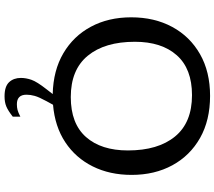

<svg xmlns="http://www.w3.org/2000/svg" viewBox="-72 -686 990 887"><g transform="rotate(90 423.5 -242.0)"><path d="M447 38.5Q428 73.5 422.5 93.2Q417 113 417 131Q417 175.5 461 175.5Q475.5 175.5 487.2 172.5Q499 169.5 518.5 159.5V194.5Q490.5 216.5 471 224.5Q451.5 232.5 424.5 232.5Q379 232.5 359.2 211.5Q339.5 190.5 339.5 157Q339.5 133.5 348.2 108.2Q357 83 391.5 39L414 10Q305 7.5 225.5 -39.2Q146 -86 102.8 -166.8Q59.5 -247.5 59.5 -352.5Q59.5 -460 103.8 -542Q148 -624 229.5 -670.5Q311 -717 422.5 -717Q535 -717 616.8 -670.8Q698.5 -624.5 743 -542.8Q787.5 -461 787.5 -354.5Q787.5 -253.5 748.2 -174.8Q709 -96 636.5 -48Q564 0 463.5 8.5ZM428 -73.5Q550.5 -73.5 612.5 -143.8Q674.5 -214 674.5 -337.5Q674.5 -476.5 610.2 -555Q546 -633.5 419 -633.5Q297 -633.5 234.8 -563.2Q172.5 -493 172.5 -369.5Q172.5 -230.5 237 -152Q301.5 -73.5 428 -73.5Z"/></g></svg>

Font: Newsreader Caption
Style: Regular
Weight: 400
Designer: Hugues Gentile
Foundry: Production Type
Version: Version 1.001